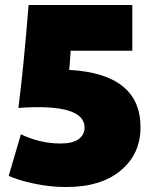

<svg xmlns="http://www.w3.org/2000/svg" viewBox="-20 -725 608 772"><path d="M545 -213Q545 -106 465.5 -39.5Q386 27 246 27Q182 27 118 13.5Q54 0 15 -18Q54 -152 64 -185Q142 -148 223 -148Q272 -148 296 -165.5Q320 -183 320 -212Q320 -310 54 -291Q75 -455 95 -705H512V-521H264Q264 -518 262 -488.5Q260 -459 258 -444Q545 -428 545 -213Z"/></svg>

Font: Repo
Style: ExtraBlack
Weight: 1000
Designer: Stefan Peev
Foundry: Context Ltd
Version: Version 001.000